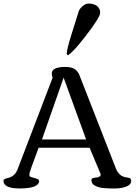

<svg xmlns="http://www.w3.org/2000/svg" viewBox="-21 -1063 769 1083"><path d="M479 -1043Q507.8 -1043 525.9 -1029.3Q543.9 -1015.6 543.9 -990.7Q543.9 -965.8 464.4 -862.8Q418.9 -803.7 394 -778.8Q370.1 -754.9 362.3 -751L355.5 -757.8V-760.3Q355.5 -782.7 380.4 -863.3Q417.5 -983.4 422.4 -997.6Q427.7 -1013.2 444.6 -1028.1Q461.4 -1043 479 -1043ZM718.8 -43.5Q718.8 -21 690.9 -10.5Q663.1 0 629.9 0H624Q606 0 594.5 -0.2Q583 -0.5 565.9 -2Q548.8 -3.4 537.8 -6.6Q526.9 -9.8 516.1 -14.9Q505.4 -20 500 -28.8Q494.6 -37.6 494.6 -49.3Q494.6 -55.2 502.7 -58.1Q510.7 -61 520.8 -61.5Q530.8 -62 538.8 -66.2Q546.9 -70.3 546.9 -78.1Q546.9 -83.5 537.6 -101.6H538.1L484.4 -229.5H196.8Q144.5 -91.8 144.5 -80.1Q144.5 -67.4 150.9 -65.4L150.4 -65.9Q153.8 -64 166.7 -60.8Q179.7 -57.6 189.7 -53.5Q199.7 -49.3 199.7 -43.5Q199.7 0 89.8 0Q-1.5 0 -1.5 -43.5Q-1.5 -46.9 0.7 -49.6Q2.9 -52.2 6.8 -54Q10.7 -55.7 14.4 -56.6Q18.1 -57.6 22.7 -58.8Q27.3 -60.1 29.3 -60.5Q64.5 -71.3 78.1 -107.9L275.9 -625Q271 -638.2 271 -647.9Q271 -685.5 347.7 -685.5Q380.4 -685.5 399.2 -674.1Q418 -662.6 427.2 -638.7L633.3 -111.3Q650.9 -69.3 687 -63.5Q710 -60.1 714.4 -55.7Q718.8 -51.8 718.8 -43.5ZM215.8 -276.4H464.8L337.9 -625Z"/></svg>

Font: Corben
Style: Regular
Weight: 400
Designer: vernon adams
Foundry: vernon adams
Version: Version 1.100